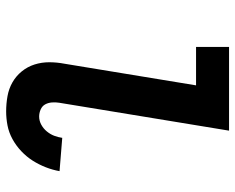

<svg xmlns="http://www.w3.org/2000/svg" viewBox="-92 -684 783 640"><g transform="rotate(90 300.0 -363.5)"><path d="M351 8Q325 8 300 3.5Q275 -1 254 -13Q233 -25 217.5 -44Q202 -63 194.5 -86.5Q187 -110 187 -135.5Q187 -161 192 -187L264 -625H136V-735H415L322 -169Q320 -157 321 -144.5Q322 -132 327.5 -122Q333 -112 344.5 -107Q356 -102 368 -102Q382 -102 395 -109Q408 -116 417.5 -127.5Q427 -139 432 -152Q437 -165 439 -179L550 -170Q546 -147 537 -124Q528 -101 515 -80.5Q502 -60 483.5 -42.5Q465 -25 443 -13Q421 -1 397.5 3.5Q374 8 351 8Z"/></g></svg>

Font: Iosevka HT Extrabold Extended
Style: Italic
Weight: 800
Width: 7
Italic angle: -9°
Monospace: yes
Designer: Belleve Invis
Foundry: Belleve Invis
Version: Version 32.3.0; ttfautohint (v1.8.4)